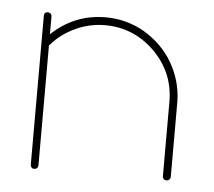

<svg xmlns="http://www.w3.org/2000/svg" viewBox="-36 -389 476 427"><g transform="rotate(5 202.0 -175.0)"><path d="M54.7 -349.6C51.8 -349.6 49.8 -348.6 48.3 -347.2C46.9 -345.2 46.4 -343.3 46.4 -341.3V-340.8V-280.3V-279.3V-278.3V-8.8C46.4 -6.3 46.9 -4.4 48.8 -2.4C50.3 -0.5 52.2 0 54.7 0C57.1 0 59.1 -0.5 61 -2.4C62.5 -4.4 63.5 -6.3 63.5 -8.8V-275.9C78.1 -293.5 96.2 -307.1 117.2 -316.9C137.7 -326.7 160.2 -332 184.1 -332C226.6 -332 263.2 -316.9 293.9 -287.1C324.2 -257.3 340.3 -221.2 341.3 -178.7V-178.2V-8.8C341.3 -6.3 341.8 -4.4 343.8 -2.4C345.7 -0.5 347.7 0 350.1 0C352.1 0 354 -0.5 356 -2.4C357.9 -4.4 358.9 -6.3 358.9 -8.8V-178.7C357.9 -209.5 349.6 -237.8 334 -264.2C318.4 -290.5 296.9 -311 270.5 -326.7C244.1 -341.8 215.3 -349.6 184.1 -349.6C137.7 -349.6 97.7 -333.5 63.5 -301.3V-340.8V-341.3C63.5 -343.3 62.5 -345.2 61 -347.2C59.1 -348.6 57.1 -349.6 55.2 -349.6Z"/></g></svg>

Font: Mill
Style: Thin
Weight: 100
Version: Version 001.000